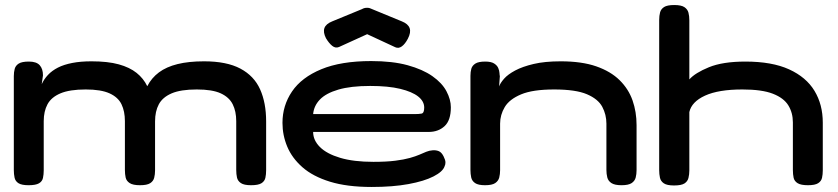

<svg xmlns="http://www.w3.org/2000/svg" viewBox="-20 -728 3334 764"><path d="M94 9Q66 9 53.5 1Q41 -7 38 -21Q35 -35 35 -51V-425Q35 -441 38.5 -454Q42 -467 54.5 -475Q67 -483 95 -483Q125 -483 138 -468.5Q151 -454 151 -428L146 -393Q155 -413 171 -430Q187 -447 210.5 -459Q234 -471 267.5 -477.5Q301 -484 344 -484Q409 -484 452.5 -472Q496 -460 523.5 -438Q551 -416 566 -385Q583 -418 612.5 -440Q642 -462 686.5 -473Q731 -484 792 -484Q882 -484 936.5 -455Q991 -426 1015 -372.5Q1039 -319 1039 -245V-51Q1039 -34 1036 -20.5Q1033 -7 1020.5 1Q1008 9 979 9Q951 9 938.5 0.5Q926 -8 923 -21.5Q920 -35 920 -52V-246Q920 -285 906 -313Q892 -341 858.5 -356.5Q825 -372 763 -372Q699 -372 663 -356.5Q627 -341 612 -313Q597 -285 597 -245V-50Q597 -34 593.5 -20.5Q590 -7 577.5 1Q565 9 537 9Q509 9 496 0.5Q483 -8 480 -21.5Q477 -35 477 -52V-246Q477 -285 463.5 -313Q450 -341 416 -356.5Q382 -372 321 -372Q257 -372 220.5 -356.5Q184 -341 169 -313Q154 -285 154 -246V-50Q154 -34 151 -20Q148 -6 135 1.5Q122 9 94 9Z M1459 16Q1361 16 1293 -5Q1225 -26 1183.5 -62.5Q1142 -99 1123 -144.5Q1104 -190 1104 -239Q1104 -308 1142 -364Q1180 -420 1258.5 -452.5Q1337 -485 1457 -485Q1542 -485 1602 -468.5Q1662 -452 1700.5 -425Q1739 -398 1756.5 -365Q1774 -332 1774 -301Q1774 -249 1749 -226Q1724 -203 1686 -203H1226Q1226 -170 1253 -143Q1280 -116 1333.5 -100Q1387 -84 1466 -84Q1518 -84 1553 -88.5Q1588 -93 1611 -99.5Q1634 -106 1649 -112.5Q1664 -119 1676 -124Q1688 -129 1702 -130Q1715 -131 1726 -126.5Q1737 -122 1745 -106Q1752 -92 1752.5 -83Q1753 -74 1749 -66Q1742 -45 1705 -26Q1668 -7 1605.5 4.5Q1543 16 1459 16ZM1226 -274H1630Q1647 -274 1657.5 -276Q1668 -278 1668 -300Q1668 -325 1644 -344Q1620 -363 1572.5 -374.5Q1525 -386 1453 -386Q1376 -386 1326.5 -371.5Q1277 -357 1253 -332Q1229 -307 1226 -274ZM1441 -697Q1447 -697 1451.5 -695.5Q1456 -694 1460 -692L1579 -643Q1604 -633 1610 -616Q1616 -599 1603 -574Q1592 -553 1579 -543.5Q1566 -534 1553 -540L1441 -592L1329 -541Q1315 -535 1302 -545.5Q1289 -556 1277 -576Q1265 -600 1271 -616.5Q1277 -633 1302 -643L1421 -692Q1424 -694 1429 -695.5Q1434 -697 1441 -697Z M1910 9Q1883 9 1870.5 0.5Q1858 -8 1855 -22Q1852 -36 1852 -52V-426Q1852 -442 1855.5 -454.5Q1859 -467 1871.5 -475Q1884 -483 1911 -483Q1934 -483 1946 -475.5Q1958 -468 1962.5 -457.5Q1967 -447 1967.5 -437.5Q1968 -428 1969 -425L1966 -384Q1971 -398 1986 -415Q2001 -432 2030 -447.5Q2059 -463 2103.5 -473.5Q2148 -484 2211 -484Q2295 -484 2352.5 -464Q2410 -444 2445.5 -409Q2481 -374 2497 -328.5Q2513 -283 2513 -230V-51Q2513 -35 2509.5 -21.5Q2506 -8 2493.5 0.5Q2481 9 2453 9Q2426 9 2413 0.5Q2400 -8 2396.5 -22Q2393 -36 2393 -52V-236Q2393 -272 2376.5 -303Q2360 -334 2315.5 -353Q2271 -372 2185 -372Q2100 -372 2053.5 -352.5Q2007 -333 1988.5 -302Q1970 -271 1970 -236V-51Q1970 -35 1966.5 -21.5Q1963 -8 1950.5 0.5Q1938 9 1910 9Z M2662 10Q2634 10 2621.5 1.5Q2609 -7 2606 -21Q2603 -35 2603 -51V-648Q2603 -665 2606.5 -678.5Q2610 -692 2622.5 -700Q2635 -708 2663 -708Q2691 -708 2703.5 -699.5Q2716 -691 2719.5 -677.5Q2723 -664 2723 -647V-412Q2746 -438 2801 -460.5Q2856 -483 2946 -483Q3052 -483 3120 -452Q3188 -421 3221 -366.5Q3254 -312 3254 -240V-50Q3254 -34 3251 -20.5Q3248 -7 3235.5 1Q3223 9 3195 9Q3167 9 3154 1Q3141 -7 3138 -20.5Q3135 -34 3135 -52V-241Q3135 -279 3117 -308.5Q3099 -338 3055.5 -355Q3012 -372 2934 -372Q2839 -372 2785.5 -347.5Q2732 -323 2723 -282V-50Q2723 -34 2719.5 -20Q2716 -6 2703.5 2Q2691 10 2662 10Z"/></svg>

Font: Fredoka Expanded Medium
Style: Regular
Weight: 500
Width: 7
Designer: Ben Nathan
Foundry: Milena B. Brandão, Ben Nathan
Version: Version 2.001